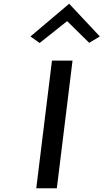

<svg xmlns="http://www.w3.org/2000/svg" viewBox="-20 -1017 554 1027"><path d="M143 -822 192 -787 339 -904 457 -788 514 -822 350 -997ZM284 -10 368 -693H258L174 -10Z"/></svg>

Font: Bluebird
Style: LiObl
Weight: 300
Designer: Jasper
Foundry: Cannot Into Space Fonts
Version: Version 0.98